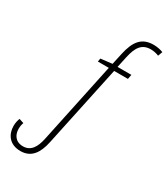

<svg xmlns="http://www.w3.org/2000/svg" viewBox="-328 -871 1063 1217"><g transform="rotate(30 203.5 -262.0)"><path d="M29 241C108 241 146 184 164 97L290 -496H391L397 -529H296L313 -608C331 -692 360 -731 425 -731C445 -731 466 -726 483 -719L495 -752C478 -759 452 -765 425 -765C338 -765 299 -713 277 -613L259 -530L175 -520L171 -496H251L126 95C112 163 84 207 28 207C-28 207 -51 167 -51 124C-51 106 -48 92 -43 78L-77 67C-83 82 -88 101 -88 124C-88 183 -54 241 29 241Z"/></g></svg>

Font: Noto Sans SemiCondensed ExtraLight
Style: Italic
Weight: 200
Width: 4
Italic angle: -12°
Designer: Monotype Design Team
Foundry: Monotype Imaging Inc.
Version: Version 2.013